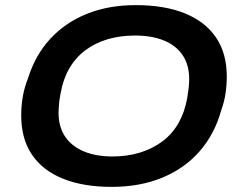

<svg xmlns="http://www.w3.org/2000/svg" viewBox="-20 -719 940 751"><path d="M417 12Q306 12 226.5 -20Q147 -52 105 -114Q63 -176 63 -267Q63 -307 69.5 -343Q76 -379 89 -411Q117 -502 175.5 -566Q234 -630 319 -664.5Q404 -699 511 -699Q623 -699 702.5 -667Q782 -635 824.5 -573Q867 -511 867 -420Q867 -385 862 -352.5Q857 -320 846 -290Q820 -195 761 -127.5Q702 -60 614.5 -24Q527 12 417 12ZM420 -107Q478 -107 527 -122Q576 -137 614.5 -165.5Q653 -194 677.5 -236.5Q702 -279 712 -334Q714 -349 716 -360.5Q718 -372 718.5 -380.5Q719 -389 719.5 -396Q720 -403 720 -410Q720 -465 694.5 -503Q669 -541 621.5 -560.5Q574 -580 508 -580Q450 -580 401 -565.5Q352 -551 314 -522.5Q276 -494 251.5 -452Q227 -410 217 -354Q214 -339 212.5 -327.5Q211 -316 210.5 -307.5Q210 -299 209.5 -292Q209 -285 209 -278Q209 -223 234.5 -185Q260 -147 307.5 -127Q355 -107 420 -107Z"/></svg>

Font: Archivo SemiExpanded SemiBold
Style: Italic
Weight: 600
Width: 6
Italic angle: -10°
Designer: Hector Gatti
Foundry: Omnibus-Type
Version: Version 2.001